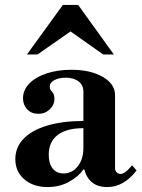

<svg xmlns="http://www.w3.org/2000/svg" viewBox="-20 -744 572 776"><path d="M172 12Q115 12 78.5 -19Q42 -50 42 -101Q42 -149 75.5 -183.5Q109 -218 171 -236.5Q233 -255 317 -255V-374Q317 -400 297.5 -415Q278 -430 246 -430Q218 -430 199.5 -420Q181 -410 181 -394Q181 -382 190.5 -373Q200 -364 200 -344Q200 -320 181 -302Q162 -284 135 -284Q107 -284 90 -302Q73 -320 73 -347Q73 -380 98 -406Q123 -432 167.5 -447Q212 -462 268 -462Q345 -462 395 -433.5Q445 -405 445 -359V-64Q445 -54 451.5 -47.5Q458 -41 468 -41Q476 -41 486.5 -48.5Q497 -56 514 -76L532 -55Q480 12 414 12Q375 12 352 -7Q329 -26 321 -59H317Q298 -31 259.5 -9.5Q221 12 172 12ZM237 -43Q271 -43 294 -71.5Q317 -100 317 -146V-226Q249 -226 213 -198.5Q177 -171 177 -118Q177 -84 192.5 -63.5Q208 -43 237 -43ZM89 -524 234 -724H296L440 -524H397L265 -617L132 -524Z"/></svg>

Font: Libre Bodoni SemiBold
Style: Regular
Weight: 600
Designer: Pablo Impallari, Rodrigo Fuenzalida
Foundry: Impallari Type
Version: Version 2.005;gftools[0.9.23]